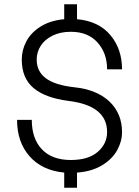

<svg xmlns="http://www.w3.org/2000/svg" viewBox="-20 -800 652 900"><path d="M341 -710Q442 -701 497 -636Q552 -571 552 -475H482Q482 -551 437 -601Q392 -651 312 -651Q263 -651 226.5 -633Q190 -615 171 -585.5Q152 -556 152 -521Q152 -465 195 -433Q238 -401 328 -391Q434 -380 493 -324Q552 -268 552 -181Q552 -137 529 -95.5Q506 -54 458 -25Q410 4 341 9V80H281V9Q177 -1 118.5 -67.5Q60 -134 60 -238H129Q129 -150 176.5 -100Q224 -50 312 -50Q394 -50 438 -88Q482 -126 482 -181Q482 -305 301 -327Q192 -341 137 -387.5Q82 -434 82 -521Q82 -566 104 -607Q126 -648 171 -676Q216 -704 281 -710V-780H341Z"/></svg>

Font: Goli Light
Style: Regular
Weight: 300
Designer: jaikishan Patel
Foundry: MagicType
Version: Version 1.000